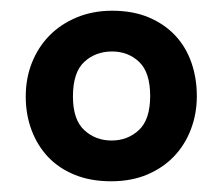

<svg xmlns="http://www.w3.org/2000/svg" viewBox="-20 -680 416 358"><path d="M187 -342Q149 -342 119.5 -354Q90 -366 70 -387Q50 -408 39 -437Q28 -466 28 -500Q28 -534 39.5 -563Q51 -592 72 -613.5Q93 -635 123 -647.5Q153 -660 189 -660Q228 -660 257.5 -647.5Q287 -635 307 -613.5Q327 -592 337 -563Q347 -534 347 -501Q347 -468 336 -439Q325 -410 304.5 -388.5Q284 -367 254.5 -354.5Q225 -342 187 -342ZM188 -418Q218 -418 239 -437.5Q260 -457 260 -501Q260 -545 239.5 -564.5Q219 -584 189 -584Q158 -584 137 -564.5Q116 -545 116 -500Q116 -457 137 -437.5Q158 -418 188 -418Z"/></svg>

Font: Zilla Slab SemiBold
Style: Regular
Weight: 600
Designer: Typotheque.com
Foundry: Typotheque type foundry
Version: Version 1.1; 2017